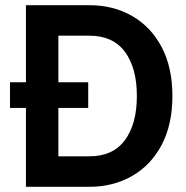

<svg xmlns="http://www.w3.org/2000/svg" viewBox="-20 -720 718 740"><path d="M80 0V-304H18.5V-403H80V-700H324Q417 -700 489.5 -658.2Q562 -616.5 603.2 -538.2Q644.5 -460 644.5 -350Q644.5 -240 603.2 -161.8Q562 -83.5 489.2 -41.8Q416.5 0 324 0ZM205 -117.5H324Q415.5 -117.5 461.5 -180Q507.5 -242.5 507.5 -350Q507.5 -458 461.5 -520.2Q415.5 -582.5 324 -582.5H205V-403H320V-304H205Z"/></svg>

Font: Cabin
Style: Bold
Weight: 700
Width: 4
Designer: Pablo Impallari
Foundry: Pablo Impallari. http://www.impallari.com Igino Marini. http://www.ikern.com
Version: Version 3.001